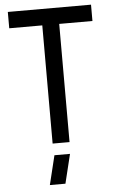

<svg xmlns="http://www.w3.org/2000/svg" viewBox="-60 -724 576 972"><g transform="rotate(-5 228.5 -238.0)"><path d="M153.3 208 189.5 59.6H268.6L232.4 208ZM17.6 -600.6V-683.6H440.4V-600.6H271.5V0H185.5V-600.6Z"/></g></svg>

Font: Post No Bills Colombo
Style: SemiBold
Weight: 700
Designer: Kosala Senevirathne, Siva Puranthara, Lasantha Premarathna, Tharique Azeez
Foundry: Mooniak
Version: Version 1.220 ; ttfautohint (v1.5)